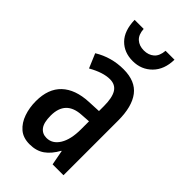

<svg xmlns="http://www.w3.org/2000/svg" viewBox="-234 -820 899 899"><g transform="rotate(45 216.0 -370.0)"><path d="M218 -550Q297 -550 333.5 -502Q370 -454 370 -362V0H298L284 -74H282Q259 -32 229 -11Q199 10 155 10Q112 10 85.5 -13Q59 -36 46 -73.5Q33 -111 33 -154Q33 -236 79 -279.5Q125 -323 211 -327L275 -330V-363Q275 -418 258.5 -445Q242 -472 206 -472Q161 -472 101 -438L71 -509Q138 -550 218 -550ZM231 -260Q130 -255 130 -155Q130 -109 146 -88Q162 -67 190 -67Q229 -67 252.5 -105Q276 -143 276 -210V-263ZM355 -750Q354 -684 316 -645.5Q278 -607 221 -607Q164 -607 128.5 -643Q93 -679 91 -750H151Q153 -714 172.5 -696.5Q192 -679 223 -679Q253 -679 273 -696Q293 -713 296 -750Z"/></g></svg>

Font: Noto Sans Kannada ExtraCondensed Medium
Style: Regular
Weight: 500
Width: 2
Designer: Jelle Bosma - Monotype Design Team
Foundry: Monotype Imaging Inc.
Version: Version 2.005; ttfautohint (v1.8.4.7-5d5b)